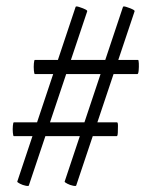

<svg xmlns="http://www.w3.org/2000/svg" viewBox="-20 -508 481 612"><path d="M72 83Q72 86 62 84Q52 82 43.5 77.5Q35 73 35 71L221 -486Q222 -489 231.5 -486Q241 -483 250 -479Q259 -475 258 -472ZM24 -74Q22 -74 21 -85Q20 -96 21 -107Q22 -118 24 -118H353Q356 -118 356 -107Q356 -96 355.5 -85Q355 -74 352 -74ZM223 83Q223 86 213 84Q203 82 194.5 77.5Q186 73 186 71L372 -486Q373 -489 382.5 -486Q392 -483 401 -479Q410 -475 409 -472ZM91 -272Q89 -272 88 -283.5Q87 -295 88 -306Q89 -317 91 -317H420Q422 -317 422.5 -306Q423 -295 422 -283.5Q421 -272 418 -272Z"/></svg>

Font: Cormorant SemiBold
Style: Italic
Weight: 600
Italic angle: -10°
Designer: Christian Thalmann (Catharsis Fonts)
Foundry: Catharsis Fonts
Version: Version 4.000